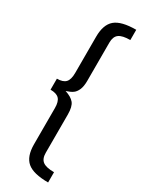

<svg xmlns="http://www.w3.org/2000/svg" viewBox="-248 -877 818 1054"><g transform="rotate(30 161.5 -350.0)"><path d="M272.9 -834V-769Q223.1 -769 201.7 -753.2Q180.2 -737.3 180.2 -699.2V-456.1Q180.2 -421.4 170.7 -399.7Q161.1 -377.9 146.2 -367.7Q131.3 -357.4 105 -349.1Q145 -336.4 162.6 -314.9Q180.2 -293.5 180.2 -243.2V-1Q180.2 37.1 201.7 53Q223.1 68.8 272.9 68.8V133.8Q179.2 133.8 140.1 100.8Q101.1 67.9 101.1 -8.8V-238.8Q101.1 -279.3 84.7 -296.6Q68.4 -314 29.8 -314V-383.8Q68.4 -383.8 84.7 -401.6Q101.1 -419.4 101.1 -460.9V-690.9Q101.1 -767.6 140.1 -800.8Q179.2 -834 272.9 -834Z"/></g></svg>

Font: Fira Sans Book
Style: Regular
Weight: 350
Designer: Carrois Corporate & Edenspiekermann AG
Foundry: Carrois Corporate GbR & Edenspiekermann AG
Version: Version 4.203;PS 004.203;hotconv 1.0.88;makeotf.lib2.5.64775